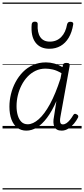

<svg xmlns="http://www.w3.org/2000/svg" viewBox="-20 -1009 661 1508"><path d="M187 17Q146 17 116 -5.5Q86 -28 70 -70.5Q54 -113 54 -172Q54 -220 66 -269.5Q78 -319 102 -364Q126 -409 160.5 -444Q195 -479 240.5 -499Q286 -519 341 -519Q374 -519 406.5 -510Q439 -501 471 -482L474 -498Q476 -507 482.5 -511Q489 -515 502 -515Q518 -515 523.5 -509Q529 -503 527 -492L455 -94Q451 -74 451.5 -60Q452 -46 457 -39Q462 -32 473 -32Q488 -32 502 -41.5Q516 -51 530 -68Q544 -85 556 -106Q561 -114 567.5 -115Q574 -116 582 -111Q592 -106 594 -99.5Q596 -93 593 -86Q581 -62 561.5 -38.5Q542 -15 517 1Q492 17 464 17Q442 17 428 9Q414 1 407 -14Q400 -29 399.5 -49Q399 -69 404 -93Q409 -124 413.5 -154.5Q418 -185 423 -215Q388 -135 349 -83.5Q310 -32 269.5 -7.5Q229 17 187 17ZM110 -175Q110 -135 119.5 -103Q129 -71 148 -52Q167 -33 198 -33Q239 -33 284 -72.5Q329 -112 372.5 -191.5Q416 -271 455 -392L463 -434Q426 -456 395 -463Q364 -470 337 -470Q295 -470 259.5 -453Q224 -436 196.5 -407Q169 -378 149.5 -340Q130 -302 120 -260Q110 -218 110 -175ZM368 -626Q295 -626 258 -676Q221 -726 229 -818Q230 -828 236 -833.5Q242 -839 254 -839Q266 -839 271.5 -833.5Q277 -828 276 -818Q272 -753 296.5 -717.5Q321 -682 371 -682Q425 -682 460.5 -718Q496 -754 507 -818Q510 -828 515.5 -833Q521 -838 533 -838Q546 -838 551.5 -832.5Q557 -827 555 -817Q545 -755 519.5 -712.5Q494 -670 455.5 -648Q417 -626 368 -626ZM0 469H621V479H0ZM0 -20H621V0H0ZM0 -505H621V-500H0ZM0 -989H621V-979H0Z"/></svg>

Font: Playwrite DE VA Guides
Style: Regular
Weight: 400
Designer: Veronika Burian, José Scaglione
Foundry: TypeTogether
Version: Version 1.003